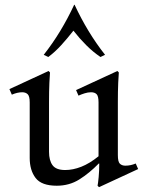

<svg xmlns="http://www.w3.org/2000/svg" viewBox="-20 -754 607 795"><path d="M542 -77 552 -54 390 21 384 15Q386 6 388.5 -20.5Q391 -47 391 -77H389Q350 -37 308.5 -11Q267 15 215 15Q152 15 127.5 -17Q103 -49 103 -100V-330Q103 -356 94.5 -364Q86 -372 72 -372Q52 -372 29 -362L19 -385L181 -460L187 -454Q186 -446 184.5 -411.5Q183 -377 183 -331V-125Q183 -90 197.5 -70Q212 -50 250 -50Q282 -50 316.5 -63.5Q351 -77 388 -107V-330Q388 -356 380 -364Q372 -372 357 -372Q344 -372 330 -367.5Q316 -363 305 -358L295 -381L466 -460L472 -454Q471 -446 469.5 -411.5Q468 -377 468 -331V-112Q468 -84 476.5 -76Q485 -68 499 -68Q521 -68 542 -77ZM396 -518Q365 -539 337 -567Q309 -595 284 -627Q259 -595 233.5 -567Q208 -539 180 -518L161 -527Q198 -574 229.5 -626Q261 -678 287 -734H289Q315 -678 346.5 -626Q378 -574 415 -527Z"/></svg>

Font: Bona Nova
Style: Regular
Weight: 400
Designer: Mateusz Machalski
Foundry: Capitalics
Version: Version 4.001; ttfautohint (v1.8.3)